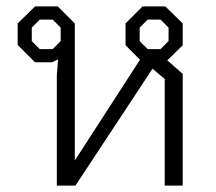

<svg xmlns="http://www.w3.org/2000/svg" viewBox="-20 -578 674 598"><path d="M549 -437 501 -390 549 -348V0H493V-332L455 -364L215 0H157V-345L161 -393L142 -384H89L35 -438V-505L89 -558H160L213 -505V-78L416 -392L371 -437V-505L424 -558H495L549 -505ZM169 -492 144 -517H104L79 -492V-450L104 -425H144L169 -450ZM505 -492 480 -517H440L415 -492V-450L440 -425H480L505 -450Z"/></svg>

Font: Chakra Petch Light
Style: Regular
Weight: 300
Designer: Katatrad Aksorn Co.,Ltd.
Foundry: Cadson Demak Co.,Ltd.
Version: Version 1.000; ttfautohint (v1.6)